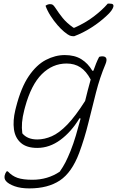

<svg xmlns="http://www.w3.org/2000/svg" viewBox="-20 -842 651 1067"><path d="M340 -536Q395 -536 432 -513Q469 -490 493 -449H499Q506 -469 514 -489Q522 -509 531 -526Q540 -529 548 -529Q584 -529 566 -485Q535 -412 513.5 -328Q492 -244 471 -158.5Q450 -73 420 8Q379 117 312.5 161Q246 205 143 205Q95 205 61.5 193Q28 181 14 165Q2 152 6 133Q9 120 17 110H23Q47 136 77.5 146.5Q108 157 160 157Q245 157 312 112Q331 85 344 59.5Q357 34 372 -3Q388 -43 401.5 -88.5Q415 -134 428 -183L422 -185Q376 -109 315.5 -64.5Q255 -20 187 -20Q128 -20 96 -48Q64 -76 57.5 -123.5Q51 -171 65 -230L69 -246Q97 -356 140 -419Q183 -482 235 -509Q287 -536 340 -536ZM104 -101Q132 -67 187 -67Q227 -67 268 -85Q309 -103 354 -149.5Q399 -196 453 -281Q460 -311 468 -341Q476 -371 484 -400Q459 -447 426.5 -468Q394 -489 350 -489Q272 -489 212.5 -430Q153 -371 119 -246L115 -231Q105 -192 102.5 -161.5Q100 -131 104 -101ZM393 -641H384Q377 -641 367.5 -644.5Q358 -648 336 -666Q319 -680 299 -703Q279 -726 261 -754Q243 -782 233 -810Q245 -819 258 -819Q269 -819 274.5 -814.5Q280 -810 290 -795Q306 -770 328 -742.5Q350 -715 388 -688H394Q455 -715 502 -751Q549 -787 579 -822H589Q604 -822 608 -817Q612 -812 610 -804Q607 -794 598 -781.5Q589 -769 569 -751Q532 -717 486.5 -688Q441 -659 393 -641Z"/></svg>

Font: Recursive Sn Csl St Lt
Style: Italic
Weight: 300
Italic angle: -15°
Version: Version 1.079;hotconv 1.0.112;makeotfexe 2.5.65598; ttfautoh